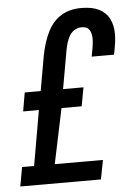

<svg xmlns="http://www.w3.org/2000/svg" viewBox="-58 -738 539 778"><g transform="rotate(-5 211.0 -349.5)"><path d="M-7 0 7 -78H56L95 -302H31L44 -378H109L134 -520Q145 -577 165.5 -617Q186 -657 220 -678Q254 -699 302 -699Q346 -699 374 -685Q402 -671 415.5 -644.5Q429 -618 429 -581Q429 -569 427 -552Q425 -535 418 -499H327Q332 -524 334 -537.5Q336 -551 336.5 -557.5Q337 -564 337 -569Q337 -587 332.5 -598.5Q328 -610 319.5 -615.5Q311 -621 297 -621Q280 -621 266 -612Q252 -603 243 -584.5Q234 -566 228 -536L200 -378H283L269 -302H187L140 -78H336L321 0Z"/></g></svg>

Font: Archivo ExtraCondensed Medium
Style: Italic
Weight: 500
Width: 2
Italic angle: -10°
Designer: Hector Gatti
Foundry: Omnibus-Type
Version: Version 2.001